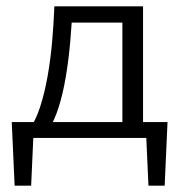

<svg xmlns="http://www.w3.org/2000/svg" viewBox="-20 -434 567 604"><path d="M72 -27Q92 -54 106 -97Q120 -140 129.5 -193Q139 -246 144 -303Q149 -360 151 -414H208Q206 -360 201 -303Q196 -246 187 -192.5Q178 -139 164.5 -96.5Q151 -54 133 -27ZM26 150 17 -50H87L78 150ZM47 0 34 -50H507L477 0ZM447 150 438 -50H507L498 150ZM365 0V-414H430V0ZM185 -363V-414H395V-363Z"/></svg>

Font: Ysabeau Office
Style: Regular
Weight: 400
Designer: Christian Thalmann (Catharsis Fonts)
Version: Version 2.001;gftools[0.9.30]; featfreeze: tnum,lnum,ss02